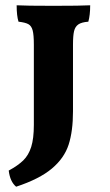

<svg xmlns="http://www.w3.org/2000/svg" viewBox="-20 -522 416 726"><path d="M41 184Q18 165 13 123Q48 104 68 84.5Q88 65 98 33.5Q108 2 108 -50V-353Q108 -390 103.5 -407Q99 -424 87.5 -430.5Q76 -437 50 -440Q43 -462 43 -502Q76 -500 182 -500Q287 -500 321 -502Q321 -465 314 -440Q288 -438 276 -429.5Q264 -421 260 -404Q256 -387 256 -353V-101Q256 -26 239.5 25Q223 76 176 115.5Q129 155 41 184Z"/></svg>

Font: Vollkorn SC
Style: Bold
Weight: 700
Designer: Friedrich Althausen
Foundry: Friedrich Althausen
Version: Version 4.015